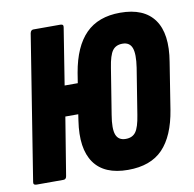

<svg xmlns="http://www.w3.org/2000/svg" viewBox="-76 -738 827 820"><g transform="rotate(-10 337.5 -327.5)"><path d="M497 -661Q600 -661 644.5 -599Q689 -537 669 -417L637 -215Q619 -104 566 -49Q513 6 415 6Q312 6 268 -56.5Q224 -119 242 -238L246 -265H190L149 -14Q147 0 135 0H19Q3 0 6 -14L106 -641Q109 -655 120 -655H237Q252 -655 249 -641L210 -396H267L274 -440Q293 -551 347.5 -606Q402 -661 497 -661ZM526 -417Q535 -476 525 -502.5Q515 -529 484 -529Q455 -529 440.5 -509Q426 -489 418 -437L386 -238Q376 -179 386 -152.5Q396 -126 428 -126Q457 -126 471.5 -146Q486 -166 494 -218Z"/></g></svg>

Font: Sofia Sans Extra Condensed Black
Style: Italic
Weight: 900
Italic angle: -9°
Version: Version 4.100